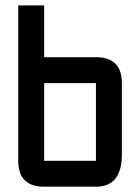

<svg xmlns="http://www.w3.org/2000/svg" viewBox="-20 -704 528 724"><path d="M48.8 -683.6H146.5V-488.3H341.8Q439.5 -488.3 439.5 -390.6V-122.1Q439.5 0 341.8 0H146.5Q48.8 0 48.8 -97.7ZM341.8 -390.6H146.5V-97.7H341.8Z"/></svg>

Font: BabelStone Runic Berhtwald
Style: Regular
Weight: 400
Designer: Andrew West
Foundry: BabelStone
Version: Version 7.004;November 9, 2023